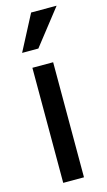

<svg xmlns="http://www.w3.org/2000/svg" viewBox="-116 -781 459 822"><g transform="rotate(-15 113.0 -370.0)"><path d="M57 0V-510H149V0ZM103 -583H31L113 -740H226Z"/></g></svg>

Font: Instrument Sans Condensed Medium
Style: Regular
Weight: 500
Width: 3
Designer: Rodrigo Fuenzalida
Foundry: fragTYPE
Version: Version 1.000;gftools[0.9.28]